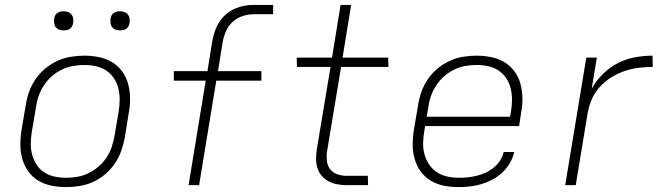

<svg xmlns="http://www.w3.org/2000/svg" viewBox="-20 -755 2740 783"><path d="M249 8Q219 8 189.5 2Q160 -4 136 -18.5Q112 -33 95.5 -56Q79 -79 71 -107Q63 -135 63 -165Q63 -195 68 -226L85 -326Q89 -353 98.5 -380Q108 -407 124.5 -431.5Q141 -456 164.5 -475.5Q188 -495 214.5 -507Q241 -519 269 -523.5Q297 -528 324 -528Q354 -528 383.5 -522Q413 -516 437 -501.5Q461 -487 478 -464Q495 -441 502.5 -413Q510 -385 510.5 -355Q511 -325 505 -294L489 -194Q484 -167 474.5 -140Q465 -113 448.5 -88.5Q432 -64 409 -44.5Q386 -25 359.5 -13Q333 -1 304.5 3.5Q276 8 249 8ZM250 -30Q272 -30 295.5 -34Q319 -38 340.5 -48.5Q362 -59 381.5 -75.5Q401 -92 414.5 -112.5Q428 -133 435.5 -155.5Q443 -178 447 -201L464 -301Q468 -325 468 -349Q468 -373 462.5 -395Q457 -417 444.5 -436Q432 -455 413 -467.5Q394 -480 371.5 -485Q349 -490 324 -490Q302 -490 278.5 -486Q255 -482 233 -471.5Q211 -461 192 -444.5Q173 -428 159.5 -407.5Q146 -387 138 -364.5Q130 -342 127 -319L110 -219Q106 -195 105.5 -171Q105 -147 111 -125Q117 -103 129 -84Q141 -65 160 -52.5Q179 -40 202 -35Q225 -30 250 -30ZM470 -631Q460 -631 451.5 -634Q443 -637 437.5 -644Q432 -651 431 -660.5Q430 -670 431 -680Q432 -686 435 -692Q438 -698 444 -702Q450 -706 456.5 -707.5Q463 -709 469 -709Q479 -709 487.5 -706Q496 -703 501.5 -696Q507 -689 508.5 -679.5Q510 -670 508 -660Q507 -654 504 -648Q501 -642 495.5 -638Q490 -634 483 -632.5Q476 -631 470 -631ZM240 -631Q230 -631 221.5 -634Q213 -637 207.5 -644Q202 -651 201 -660.5Q200 -670 201 -680Q202 -686 205 -692Q208 -698 214 -702Q220 -706 226.5 -707.5Q233 -709 239 -709Q249 -709 257.5 -706Q266 -703 271.5 -696Q277 -689 278.5 -679.5Q280 -670 278 -660Q277 -654 274 -648Q271 -642 265.5 -638Q260 -634 253 -632.5Q246 -631 240 -631Z M792 0H749L819 -426H689V-465H826L846 -589Q850 -609 856.5 -628.5Q863 -648 874.5 -665.5Q886 -683 902 -697Q918 -711 937.5 -719.5Q957 -728 976.5 -731.5Q996 -735 1016 -735H1094V-697H1016Q994 -697 971 -690Q948 -683 929.5 -666.5Q911 -650 901.5 -627.5Q892 -605 888 -583L869 -465H1046V-426H862Z M1481 0H1394Q1374 0 1355 -3.5Q1336 -7 1320 -15.5Q1304 -24 1292 -38Q1280 -52 1274.5 -69.5Q1269 -87 1269 -106.5Q1269 -126 1272 -146L1328 -482H1191L1190 -520H1334L1369 -735H1412L1377 -520H1563L1564 -482H1371L1314 -139Q1311 -120 1313 -100Q1315 -80 1326 -65.5Q1337 -51 1355 -44.5Q1373 -38 1393 -38H1480Z M1849 8Q1818 8 1789 2Q1760 -4 1736 -18.5Q1712 -33 1695.5 -56Q1679 -79 1671 -107Q1663 -135 1663 -165Q1663 -195 1668 -226L1685 -326Q1689 -353 1698.5 -380Q1708 -407 1724.5 -431.5Q1741 -456 1764.5 -475.5Q1788 -495 1814.5 -507Q1841 -519 1868.5 -523.5Q1896 -528 1924 -528Q1954 -528 1983.5 -522Q2013 -516 2037 -501.5Q2061 -487 2078 -464Q2095 -441 2102.5 -413Q2110 -385 2110.5 -355Q2111 -325 2105 -294L2097 -241H1714L1710 -219Q1706 -195 1705.5 -171Q1705 -147 1711.5 -124.5Q1718 -102 1730.5 -83.5Q1743 -65 1762 -52.5Q1781 -40 1804.5 -35Q1828 -30 1853 -30Q1871 -30 1889 -32Q1907 -34 1925 -38.5Q1943 -43 1960.5 -51Q1978 -59 1993.5 -71.5Q2009 -84 2019.5 -100.5Q2030 -117 2034 -135H2077Q2072 -112 2059.5 -90.5Q2047 -69 2028.5 -51.5Q2010 -34 1988 -22.5Q1966 -11 1942.5 -4Q1919 3 1895.5 5.5Q1872 8 1849 8ZM1720 -279H2060L2064 -301Q2068 -325 2068 -349Q2068 -373 2062.5 -395Q2057 -417 2044.5 -436Q2032 -455 2013 -467.5Q1994 -480 1971 -485Q1948 -490 1924 -490Q1901 -490 1878 -486Q1855 -482 1833 -471.5Q1811 -461 1792 -444.5Q1773 -428 1759.5 -407.5Q1746 -387 1738 -364.5Q1730 -342 1727 -319Z M2285 0 2371 -520H2414L2393 -393Q2411 -426 2439 -453.5Q2467 -481 2500.5 -498Q2534 -515 2570 -521.5Q2606 -528 2641 -528L2642 -482Q2614 -482 2584.5 -478.5Q2555 -475 2526.5 -465Q2498 -455 2471.5 -438.5Q2445 -422 2424.5 -399Q2404 -376 2392.5 -348Q2381 -320 2376 -291L2328 0Z"/></svg>

Font: Iosevka Aile XLt Obl
Style: Regular
Weight: 200
Italic angle: -9°
Designer: Belleve Invis
Foundry: Belleve Invis
Version: Version 31.1.0; ttfautohint (v1.8.4)